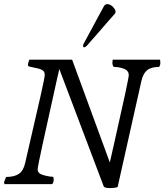

<svg xmlns="http://www.w3.org/2000/svg" viewBox="-49 -913 815 952"><path d="M217.3 -22Q217.3 -24.9 216.6 -29.3Q215.8 -33.7 215.3 -36.1Q189 -37.6 163.3 -45.7Q137.7 -53.7 137.7 -72.3Q137.7 -85.9 163.6 -203.9Q189.5 -321.8 231.9 -512.7L245.1 -570.8L465.3 11.2Q468.3 19.5 498 19.5Q519.5 19.5 534.2 14.6L651.9 -510.7Q660.2 -548.3 680.4 -564.7Q700.7 -581.1 739.3 -581.1Q746.1 -587.9 746.1 -602.5L744.6 -617.2H509.8L508.3 -602.5Q508.3 -587.9 515.1 -581.1Q542.5 -581.1 565.9 -572Q589.4 -563 589.4 -540.5Q589.4 -520.5 514.2 -189.5Q501 -133.8 495.6 -107.4L308.6 -617.2H96.7Q89.8 -602.1 89.8 -588.9Q89.8 -585 95.9 -583Q102.1 -581.1 116.2 -578.6Q142.6 -574.2 157.7 -567.1Q172.9 -560.1 172.9 -542Q172.9 -529.3 151.9 -436.3Q130.9 -343.3 92.3 -176.8L75.7 -104.5Q66.9 -65.9 44.4 -50.8Q22 -35.6 -19 -35.6L-29.3 -8.3L-25.9 1L-25.4 0H209.5Q217.3 -7.8 217.3 -22ZM483.9 -892.6Q477.5 -892.6 473.1 -889.9Q468.8 -887.2 465.3 -880.4Q445.3 -842.8 438.5 -831.1L364.3 -693.4Q362.8 -687.5 362.8 -685.1Q362.8 -681.6 364.5 -679.9Q366.2 -678.2 368.2 -678.2Q369.6 -678.2 373.5 -680.2Q377.4 -682.1 380.9 -685.5Q395.5 -701.7 411.6 -720.5Q427.7 -739.3 441.9 -754.9Q498.5 -820.8 520 -844.2Q522.5 -846.7 523.2 -848.9Q523.9 -851.1 523.9 -854.5Q523.9 -862.3 517.6 -871.3Q511.2 -880.4 502 -886.5Q492.7 -892.6 483.9 -892.6Z"/></svg>

Font: Radley
Style: Italic
Weight: 400
Italic angle: -12°
Designer: Vernon Adams
Foundry: Vernon Adams
Version: Version 1.003; ttfautohint (v1.6)